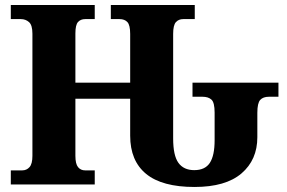

<svg xmlns="http://www.w3.org/2000/svg" viewBox="-20 -734 1141 764"><path d="M754 10Q625 10 561.5 -42Q498 -94 498 -194V-341H280V-114Q280 -82 290.5 -69Q301 -56 319 -56H357V0H23V-56H68Q86 -56 97.5 -69Q109 -82 109 -114V-600Q109 -634 95.5 -646Q82 -658 63 -658H23V-714H357V-658H319Q301 -658 290.5 -646.5Q280 -635 280 -601V-405H498V-599Q498 -634 487 -646Q476 -658 456 -658H421V-714H755V-658H709Q691 -658 680 -646Q669 -634 669 -599V-183Q669 -115 690 -86Q711 -57 753 -57Q796 -57 815 -86Q834 -115 834 -176V-286Q834 -326 821.5 -337.5Q809 -349 786 -349H746V-405H1088V-349H1050Q1027 -349 1015.5 -336.5Q1004 -324 1004 -285V-188Q1004 -98 941 -44Q878 10 754 10Z"/></svg>

Font: Noto Serif SemiCondensed ExtraBold
Style: Regular
Weight: 800
Width: 4
Designer: Monotype Design Team
Foundry: Monotype Imaging Inc.
Version: Version 2.015